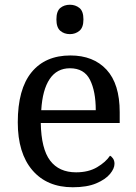

<svg xmlns="http://www.w3.org/2000/svg" viewBox="-20 -780 575 810"><path d="M287 10Q178 10 116.5 -62Q55 -134 55 -264Q55 -404 113 -475Q171 -546 277 -546Q374 -546 429.5 -486Q485 -426 485 -307V-261H152Q154 -152 191.5 -102.5Q229 -53 301 -53Q353 -53 389.5 -74.5Q426 -96 444 -123Q451 -120 457 -111Q463 -102 463 -89Q463 -69 444 -46Q425 -23 386 -6.5Q347 10 287 10ZM384 -315Q384 -395 359.5 -443.5Q335 -492 275 -492Q220 -492 189.5 -446.5Q159 -401 154 -315ZM275 -636Q251 -636 234.5 -650Q218 -664 218 -698Q218 -733 234.5 -746.5Q251 -760 275 -760Q298 -760 315 -746.5Q332 -733 332 -698Q332 -664 315 -650Q298 -636 275 -636Z"/></svg>

Font: Noto Rashi Hebrew
Style: Regular
Weight: 400
Version: Version 1.006